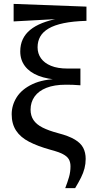

<svg xmlns="http://www.w3.org/2000/svg" viewBox="-20 -761 502 986"><path d="M315 205Q327 174 334.5 148Q342 122 342 93Q342 72 333.5 57Q325 42 303 30.5Q281 19 239 8Q174 -10 129.5 -33Q85 -56 62.5 -90.5Q40 -125 40 -174Q40 -221 66 -262Q92 -303 147 -329Q202 -355 288 -356V-351Q224 -354 178.5 -371.5Q133 -389 108.5 -421Q84 -453 84 -497Q84 -532 97 -559.5Q110 -587 135 -607.5Q160 -628 196.5 -642.5Q233 -657 280 -666L270 -652V-663L50 -651V-741L424 -727V-654Q355 -652 307 -642Q259 -632 229.5 -614.5Q200 -597 186.5 -573Q173 -549 173 -518Q173 -486 190.5 -461.5Q208 -437 242 -423Q276 -409 327 -409Q344 -409 360 -409Q376 -409 393 -409V-323Q371 -325 353 -325.5Q335 -326 318 -326Q259 -326 218.5 -310Q178 -294 157.5 -265Q137 -236 137 -198Q137 -167 152 -144.5Q167 -122 198.5 -106Q230 -90 279 -77Q333 -63 364 -44.5Q395 -26 407.5 -1.5Q420 23 420 55Q420 80 414 103.5Q408 127 396 151Q384 175 366 205Z"/></svg>

Font: Source Serif 4 18pt Medium
Style: Regular
Weight: 500
Designer: Frank Grießhammer
Foundry: Adobe Systems Incorporated
Version: Version 4.004;hotconv 1.0.116;makeotfexe 2.5.65601